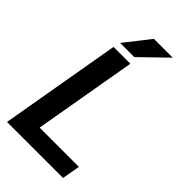

<svg xmlns="http://www.w3.org/2000/svg" viewBox="-270 -982 1063 1063"><g transform="rotate(45 262.0 -450.0)"><path d="M471.7 -105.5 453.1 0H105.5L124 -105.5ZM269.5 -710.9 146 0H14.6L137.7 -710.9ZM147.9 -752 264.2 -900.4H411.6L258.8 -752Z"/></g></svg>

Font: Roboto SemiBold
Style: Italic
Weight: 600
Designer: Christian Robertson
Foundry: Google
Version: Version 3.009; 2024